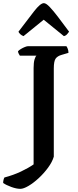

<svg xmlns="http://www.w3.org/2000/svg" viewBox="-78 -997 494 1217"><path d="M51 200Q26 200 -6.5 188Q-39 176 -58 163Q-58 152 -55.5 142.5Q-53 133 -50 128Q7 113 54.5 90.5Q102 68 135 45V-566Q135 -601 141 -620.5Q147 -640 153 -644H48Q45 -649 41 -656Q37 -663 36 -672Q42 -679 54.5 -686.5Q67 -694 79.5 -699Q92 -704 98 -704H343Q347 -699 351.5 -687.5Q356 -676 356 -662L312 -649Q287 -642 275 -626Q263 -610 263 -563V-4Q253 30 226.5 66Q200 102 167 132.5Q134 163 102.5 181.5Q71 200 51 200ZM71 -768Q60 -772 51 -780Q42 -788 39 -796Q98 -874 138 -925.5Q178 -977 200 -977Q214 -977 237 -953Q260 -929 291 -888Q322 -847 360 -796Q356 -791 348 -781Q340 -771 327 -768L199 -872Z"/></svg>

Font: Texturina SemiBold
Style: Regular
Weight: 600
Designer: Guillermo Torres Carreño
Foundry: Omnibus-Type
Version: Version 1.002; ttfautohint (v1.8.3)